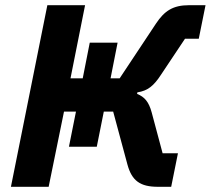

<svg xmlns="http://www.w3.org/2000/svg" viewBox="-20 -718 810 738"><path d="M22 0H167L226 -289H272L245 -154H352L379 -289H415L470 -85C487 -23 519 0 587 0H638L664 -129H605L563 -286C552 -327 535 -346 507 -357L508 -363C548 -369 571 -388 599 -431L691 -569H744L770 -698H706C645 -698 612 -676 580 -628L440 -417H405L432 -554H325L298 -417H251L307 -698H162Z"/></svg>

Font: Braiins Sans
Style: Bold Italic
Weight: 700
Italic angle: -11.31°
Designer: Mike Abbink, Paul van der Laan, Pieter van Rosmalen, Jiri Chlebus, Lubos Buracinsky
Foundry: Bold Monday, Sudetype
Version: Version 1.000;hotconv 1.0.109;makeotfexe 2.5.65596